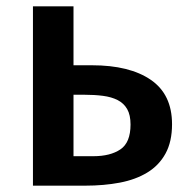

<svg xmlns="http://www.w3.org/2000/svg" viewBox="-20 -586 583 606"><path d="M212 -380H270Q389 -380 456 -334Q523 -288 523 -194Q523 -139 502.5 -101.5Q482 -64 445 -41.5Q408 -19 358 -9.5Q308 0 249 0H84V-566H212ZM392 -193Q392 -223 381.5 -241.5Q371 -260 351.5 -270Q332 -280 305 -283.5Q278 -287 245 -287H212V-93H275Q328 -93 360 -114.5Q392 -136 392 -193Z"/></svg>

Font: Qnwhxotralxmqkhsjrfbfhwcoqn
Style: Regular
Weight: 500
Designer: Carrois Corporate & Edenspiekermann
Foundry: Carrois Corporate GbR & Edenspiekermann AG
Version: Version 2.001